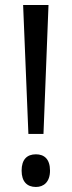

<svg xmlns="http://www.w3.org/2000/svg" viewBox="-20 -734 285 764"><path d="M153 -201 173 -714H72L93 -201ZM66 -55C66 -11 88 10 123 10C154 10 179 -10 179 -55C179 -101 156 -120 123 -120C87 -120 66 -99 66 -55Z"/></svg>

Font: Noto Sans Lao UI Cond
Style: Regular
Weight: 400
Width: 3
Designer: Monotype Design Team
Foundry: Monotype Imaging Inc.
Version: Version 2.000